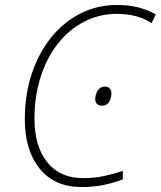

<svg xmlns="http://www.w3.org/2000/svg" viewBox="-20 -744 648 774"><path d="M309 10Q200 10 140 -64Q80 -138 80 -263Q80 -361 107.5 -445Q135 -529 185 -591.5Q235 -654 303 -689Q371 -724 452 -724Q542 -724 608 -686L591 -651Q560 -671 525 -679.5Q490 -688 451 -688Q379 -688 318 -656Q257 -624 212.5 -567Q168 -510 143.5 -433Q119 -356 119 -265Q119 -154 170.5 -90Q222 -26 314 -26Q360 -26 400 -34.5Q440 -43 475 -55V-21Q442 -8 401 1Q360 10 309 10ZM392 -318Q364 -318 364 -346Q364 -363 374 -379Q384 -395 403 -395Q416 -395 423 -386.5Q430 -378 429 -366Q429 -349 420 -333.5Q411 -318 392 -318Z"/></svg>

Font: Noto Sans Disp ExtLt
Style: Italic
Weight: 200
Italic angle: -12°
Designer: Monotype Design Team
Foundry: Monotype Imaging Inc.
Version: Version 2.000;GOOG;noto-source:20170915:90ef993387c0